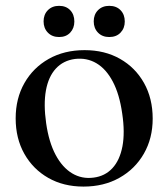

<svg xmlns="http://www.w3.org/2000/svg" viewBox="-20 -644 591 674"><path d="M277 -468Q347.5 -468 401.2 -437.5Q455 -407 485.5 -352.8Q516 -298.5 516 -227.5Q516 -158.5 485 -104.5Q454 -50.5 399.2 -19.8Q344.5 11 273 11Q203 11 149.5 -19.5Q96 -50 65.5 -104Q35 -158 35 -228.5Q35 -298.5 65.8 -352.5Q96.5 -406.5 151 -437.2Q205.5 -468 277 -468ZM308.5 -20.5Q348.5 -25.5 374.5 -53.5Q400.5 -81.5 409.8 -130.2Q419 -179 409 -245.5Q399.5 -313 376 -357.5Q352.5 -402 318.5 -422Q284.5 -442 243 -437Q202 -431.5 176 -403.2Q150 -375 141.2 -326.5Q132.5 -278 142 -211.5Q151.5 -145 175.2 -100.5Q199 -56 233.2 -35.5Q267.5 -15 308.5 -20.5ZM187.5 -514Q163 -514 148 -529.5Q133 -545 133 -569Q133 -593 148 -608.2Q163 -623.5 187.5 -623.5Q212 -623.5 226.5 -608.2Q241 -593 241 -568.5Q241 -545 226.5 -529.5Q212 -514 187.5 -514ZM363.5 -514Q339 -514 324 -529.5Q309 -545 309 -569Q309 -593 324 -608.2Q339 -623.5 363.5 -623.5Q388.5 -623.5 403.2 -608.2Q418 -593 418 -568.5Q418 -545 403.2 -529.5Q388.5 -514 363.5 -514Z"/></svg>

Font: Fraunces 60pt
Style: Regular
Weight: 400
Version: Version 1.000;[b76b70a41]